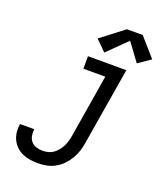

<svg xmlns="http://www.w3.org/2000/svg" viewBox="-174 -1091 1029 1212"><g transform="rotate(20 340.5 -485.5)"><path d="M228 8Q200 8 173 4Q146 0 122.5 -10.5Q99 -21 80 -39Q61 -57 49.5 -80Q38 -103 35 -130.5Q32 -158 36 -185Q36 -185 36 -185.5Q36 -186 37 -186H132Q132 -186 132 -185.5Q132 -185 132 -185Q129 -164 133 -142Q137 -120 150.5 -104.5Q164 -89 185 -82.5Q206 -76 228 -76Q246 -76 265 -81Q284 -86 300 -97.5Q316 -109 328.5 -125Q341 -141 349.5 -158.5Q358 -176 363 -194.5Q368 -213 371 -231L440 -651H293V-735H551L465 -217Q461 -189 452 -160.5Q443 -132 427.5 -105.5Q412 -79 390.5 -56.5Q369 -34 342 -19Q315 -4 286 2Q257 8 228 8ZM382 -792 312 -861 466 -979H572L681 -855L598 -798L510 -918Z"/></g></svg>

Font: Iosevka Curly MdExObl
Style: Regular
Weight: 500
Width: 7
Italic angle: -9°
Monospace: yes
Designer: Belleve Invis
Foundry: Belleve Invis
Version: Version 11.1.0; ttfautohint (v1.8.3)